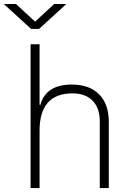

<svg xmlns="http://www.w3.org/2000/svg" viewBox="-62 -958 668 978"><path d="M446.3 0V-338.9Q446.3 -407.7 409.7 -445.1Q373 -482.4 307.6 -482.4Q139.6 -482.4 139.6 -293V0H93.8V-732.4H139.6V-423.8H143.6Q171.9 -527.3 303.2 -527.3Q393.6 -527.3 442.9 -477.5Q492.2 -427.7 492.2 -336.9V0ZM96.7 -810.5 -42.5 -937.5H19.5L116.7 -847.7L213.9 -937.5H275.9L136.7 -810.5Z"/></svg>

Font: Cascadia Code NF ExtraLight
Style: Regular
Weight: 200
Monospace: yes
Designer: Aaron Bell
Foundry: Saja Typeworks
Version: Version 2404.023; ttfautohint (v1.8.4)